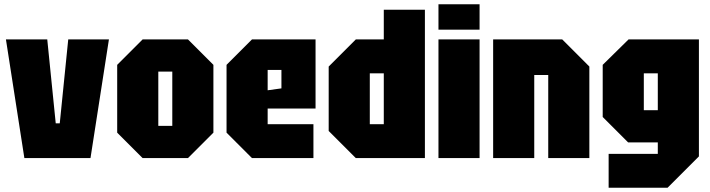

<svg xmlns="http://www.w3.org/2000/svg" viewBox="-20 -746 3350 906"><path d="M95 0 8 -560H203L243 -164H262L302 -560H494L407 0Z M533 -120V-440L653 -560H867L987 -440V-120L867 0H653ZM727 -152H793V-408H727Z M1049 -120V-440L1169 -560H1469V-234H1243V-160H1459V0H1169ZM1243 -320 1308 -329V-416H1243Z M1985 -700V0H1659L1531 -128V-432L1659 -560H1791V-700ZM1725 -160H1791V-400H1725Z M2049 0V-560H2243V0ZM2049 -606V-726H2243V-606Z M2307 0V-560H2633L2761 -432V0H2567V-392H2501V0Z M2852 140V-20H3084V-74H2944L2824 -194V-440L2946 -560H3278V-8L3130 140ZM3018 -400V-226H3084V-400Z"/></svg>

Font: Tektur Condensed ExtraBold
Style: Regular
Weight: 800
Width: 3
Designer: Adam Jagosz
Foundry: Adam Jagosz
Version: Version 1.005;gftools[0.9.30]